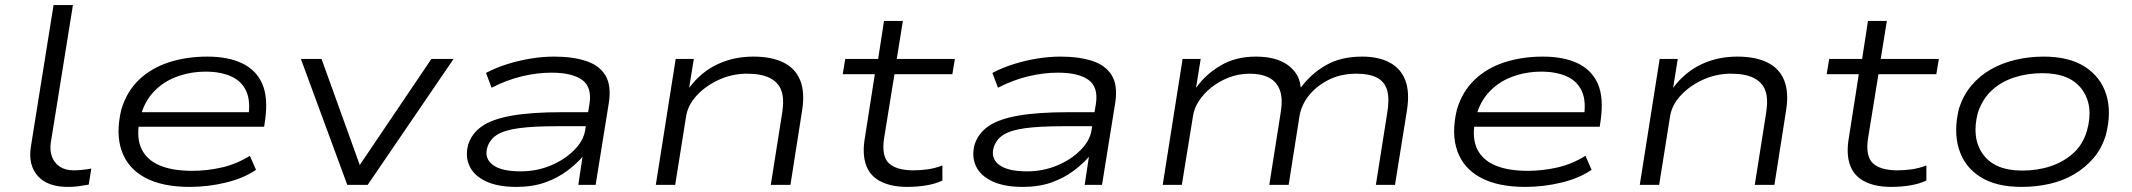

<svg xmlns="http://www.w3.org/2000/svg" viewBox="-20 -725 8363 753"><path d="M246 8Q166 8 128 -35Q90 -78 101 -149L190 -705H266L179 -164Q175 -134 184 -110Q193 -86 214.5 -71.5Q236 -57 269 -57Q285 -57 304 -59Q323 -61 338 -64L328 -1Q306 3 287.5 5.5Q269 8 246 8Z M724 8Q617 8 549.5 -28Q482 -64 457.5 -132.5Q433 -201 456 -296Q477 -366 525 -412Q573 -458 642 -480.5Q711 -503 793 -503Q874 -503 929 -477Q984 -451 1008 -397.5Q1032 -344 1020 -256L1016 -228H500L509 -285H983L953 -262Q964 -327 946 -367Q928 -407 886.5 -425.5Q845 -444 787 -444Q725 -444 670 -423Q615 -402 577 -358.5Q539 -315 527 -249L526 -245Q515 -181 536 -139Q557 -97 607 -76Q657 -55 734 -55Q791 -55 849 -68Q907 -81 960 -114L984 -59Q936 -26 866 -9Q796 8 724 8Z M1342 0 1160 -494H1241L1392 -75H1389L1672 -494H1759L1422 0Z M2005 8Q1932 8 1885.5 -14Q1839 -36 1821.5 -73.5Q1804 -111 1816 -157Q1830 -202 1870.5 -230Q1911 -258 1987.5 -271.5Q2064 -285 2185 -285H2305L2296 -230H2164Q2070 -230 2013 -222Q1956 -214 1928 -195.5Q1900 -177 1891 -146Q1879 -104 1912.5 -78.5Q1946 -53 2022 -53Q2085 -53 2140 -76Q2195 -99 2232 -136.5Q2269 -174 2275 -215L2292 -318Q2302 -384 2262.5 -412Q2223 -440 2143 -440Q2086 -440 2026 -425.5Q1966 -411 1908 -381L1886 -439Q1926 -460 1971 -474Q2016 -488 2062.5 -495.5Q2109 -503 2153 -503Q2226 -503 2278 -486Q2330 -469 2354 -430Q2378 -391 2368 -323L2316 0H2248L2265 -113L2268 -114Q2243 -84 2205 -55.5Q2167 -27 2118 -9.5Q2069 8 2005 8Z M2552 0 2630 -494H2701L2683 -382H2684Q2729 -442 2793 -472.5Q2857 -503 2934 -503Q3007 -503 3053.5 -479.5Q3100 -456 3118.5 -409.5Q3137 -363 3126 -293L3080 0H3003L3048 -285Q3056 -337 3044.5 -369.5Q3033 -402 2999.5 -419Q2966 -436 2910 -436Q2851 -436 2799 -412Q2747 -388 2712.5 -350.5Q2678 -313 2671 -270L2628 0Z M3538 8Q3478 8 3436.5 -12Q3395 -32 3378.5 -72.5Q3362 -113 3370 -172L3411 -434H3285L3295 -494H3424L3447 -643H3521L3497 -494H3725L3715 -434H3488L3447 -181Q3437 -112 3466.5 -84.5Q3496 -57 3563 -57Q3591 -57 3619 -61Q3647 -65 3676 -76V-17Q3649 -4 3613 2Q3577 8 3538 8Z M3991 8Q3918 8 3871.5 -14Q3825 -36 3807.5 -73.5Q3790 -111 3802 -157Q3816 -202 3856.5 -230Q3897 -258 3973.5 -271.5Q4050 -285 4171 -285H4291L4282 -230H4150Q4056 -230 3999 -222Q3942 -214 3914 -195.5Q3886 -177 3877 -146Q3865 -104 3898.5 -78.5Q3932 -53 4008 -53Q4071 -53 4126 -76Q4181 -99 4218 -136.5Q4255 -174 4261 -215L4278 -318Q4288 -384 4248.5 -412Q4209 -440 4129 -440Q4072 -440 4012 -425.5Q3952 -411 3894 -381L3872 -439Q3912 -460 3957 -474Q4002 -488 4048.5 -495.5Q4095 -503 4139 -503Q4212 -503 4264 -486Q4316 -469 4340 -430Q4364 -391 4354 -323L4302 0H4234L4251 -113L4254 -114Q4229 -84 4191 -55.5Q4153 -27 4104 -9.5Q4055 8 3991 8Z M4540 0 4618 -494H4689L4671 -383L4672 -382Q4708 -433 4767 -468Q4826 -503 4905 -503Q4985 -503 5030.5 -470Q5076 -437 5081 -384L5082 -382Q5123 -437 5181.5 -470Q5240 -503 5322 -503Q5387 -503 5430.5 -479.5Q5474 -456 5491.5 -410Q5509 -364 5498 -293L5451 0H5376L5420 -279Q5430 -336 5420.5 -370Q5411 -404 5381 -420Q5351 -436 5300 -436Q5238 -436 5190 -411.5Q5142 -387 5112.5 -349.5Q5083 -312 5076 -267L5034 0H4958L5002 -279Q5012 -336 5000 -370Q4988 -404 4957.5 -420Q4927 -436 4882 -436Q4837 -436 4798 -420.5Q4759 -405 4729 -380.5Q4699 -356 4681 -327.5Q4663 -299 4659 -271L4615 0Z M5962 8Q5855 8 5787.5 -28Q5720 -64 5695.5 -132.5Q5671 -201 5694 -296Q5715 -366 5763 -412Q5811 -458 5880 -480.5Q5949 -503 6031 -503Q6112 -503 6167 -477Q6222 -451 6246 -397.5Q6270 -344 6258 -256L6254 -228H5738L5747 -285H6221L6191 -262Q6202 -327 6184 -367Q6166 -407 6124.5 -425.5Q6083 -444 6025 -444Q5963 -444 5908 -423Q5853 -402 5815 -358.5Q5777 -315 5765 -249L5764 -245Q5753 -181 5774 -139Q5795 -97 5845 -76Q5895 -55 5972 -55Q6029 -55 6087 -68Q6145 -81 6198 -114L6222 -59Q6174 -26 6104 -9Q6034 8 5962 8Z M6411 0 6489 -494H6560L6542 -382H6543Q6588 -442 6652 -472.5Q6716 -503 6793 -503Q6866 -503 6912.5 -479.5Q6959 -456 6977.5 -409.5Q6996 -363 6985 -293L6939 0H6862L6907 -285Q6915 -337 6903.5 -369.5Q6892 -402 6858.5 -419Q6825 -436 6769 -436Q6710 -436 6658 -412Q6606 -388 6571.5 -350.5Q6537 -313 6530 -270L6487 0Z M7397 8Q7337 8 7295.5 -12Q7254 -32 7237.5 -72.5Q7221 -113 7229 -172L7270 -434H7144L7154 -494H7283L7306 -643H7380L7356 -494H7584L7574 -434H7347L7306 -181Q7296 -112 7325.5 -84.5Q7355 -57 7422 -57Q7450 -57 7478 -61Q7506 -65 7535 -76V-17Q7508 -4 7472 2Q7436 8 7397 8Z M7908 8Q7808 8 7746 -31.5Q7684 -71 7662.5 -141Q7641 -211 7663 -300Q7680 -352 7712 -390Q7744 -428 7788 -453Q7832 -478 7885 -490.5Q7938 -503 7995 -503Q8095 -503 8157 -463Q8219 -423 8240.5 -354Q8262 -285 8239 -196Q8223 -143 8190.5 -105Q8158 -67 8114.5 -41.5Q8071 -16 8018.5 -4Q7966 8 7908 8ZM7911 -56Q7971 -56 8022 -73Q8073 -90 8111 -124Q8149 -158 8165 -213Q8192 -310 8145.5 -374Q8099 -438 7990 -438Q7932 -438 7880.5 -421.5Q7829 -405 7792 -371Q7755 -337 7737 -283Q7711 -184 7757 -120Q7803 -56 7911 -56Z"/></svg>

Font: Nunito Sans 7pt Expanded Light
Style: Italic
Weight: 300
Width: 7
Italic angle: -9°
Designer: Vernon Adams
Foundry: Vernon Adams
Version: Version 3.101;gftools[0.9.27]